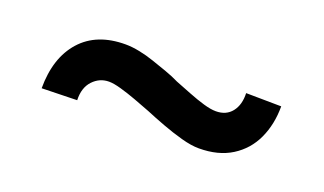

<svg xmlns="http://www.w3.org/2000/svg" viewBox="-33 -536 709 420"><g transform="rotate(20 321.0 -325.5)"><path d="M436 -246Q418 -246 394.5 -252.5Q371 -259 347 -268Q323 -277 304 -285Q286 -292 267 -299Q248 -306 230.5 -311Q213 -316 202 -316Q180 -316 164.5 -299.5Q149 -283 150 -254L68 -252Q68 -323 104.5 -364Q141 -405 208 -405Q223 -405 240.5 -401.5Q258 -398 275.5 -392Q293 -386 310 -380Q327 -374 341 -367Q359 -360 378 -352.5Q397 -345 414 -340Q431 -335 443 -335Q467 -335 480 -351.5Q493 -368 492 -395L574 -394Q574 -352 558.5 -318.5Q543 -285 512 -265.5Q481 -246 436 -246Z"/></g></svg>

Font: Lexend Exa
Style: Regular
Weight: 400
Designer: Bonnie Shaver-Troup, Thomas Jockin
Foundry: Lexend
Version: Version 1.007